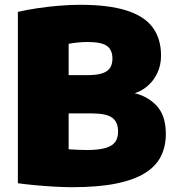

<svg xmlns="http://www.w3.org/2000/svg" viewBox="-20 -770 731 800"><path d="M280.5 10Q249 10 208.8 7.8Q168.5 5.5 127.8 1.8Q87 -2 54.5 -6.5V-720.5Q91.5 -729 136 -735.8Q180.5 -742.5 226.8 -746.2Q273 -750 314.5 -750Q432 -750 506.5 -726.5Q581 -703 616 -656Q651 -609 651 -538Q651 -498 635.2 -465Q619.5 -432 592 -409.2Q564.5 -386.5 528.5 -378V-384Q588.5 -374 629.8 -332.5Q671 -291 671 -212Q671 -159.5 650.2 -118.2Q629.5 -77 583.5 -48.5Q537.5 -20 463 -5Q388.5 10 280.5 10ZM341.5 -145Q392 -145 420.2 -153.5Q448.5 -162 460.2 -178.8Q472 -195.5 472 -221.5Q472 -261.5 447.5 -279.5Q423 -297.5 362.5 -297.5H245V-457H346Q384.5 -457 407 -464.8Q429.5 -472.5 439 -487.8Q448.5 -503 448.5 -526Q448.5 -562 425.8 -578.5Q403 -595 344.5 -595Q324.5 -595 304.8 -593Q285 -591 266 -587.5V-148Q289 -146.5 306.5 -145.8Q324 -145 341.5 -145Z"/></svg>

Font: Encode Sans Condensed Thin Black
Style: Regular
Weight: 900
Version: Version 3.002